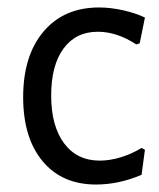

<svg xmlns="http://www.w3.org/2000/svg" viewBox="-20 -486 425 514"><path d="M368 -439 354 -370 345 -367Q293 -401 242 -401Q183 -401 150 -356Q117 -311 117 -230Q117 -149 151.5 -102.5Q186 -56 247 -56Q274 -56 303.5 -65Q333 -74 359 -90L368 -85L359 -18Q298 8 237 8Q146 8 94 -54.5Q42 -117 42 -226Q42 -337 96.5 -401.5Q151 -466 245 -466Q276 -466 309.5 -458.5Q343 -451 368 -439Z"/></svg>

Font: Alegreya Sans
Style: Regular
Weight: 400
Designer: Juan Pablo del Peral
Foundry: Huerta Tipografica
Version: Version 2.008; ttfautohint (v1.6)